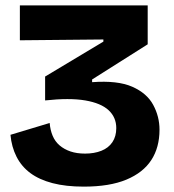

<svg xmlns="http://www.w3.org/2000/svg" viewBox="-20 -681 647 715"><path d="M292 14Q225 14 175.5 1Q126 -12 93 -36.5Q60 -61 41.5 -97.5Q23 -134 19 -179L165 -223Q167 -197 176 -175.5Q185 -154 202 -139.5Q219 -125 242.5 -117Q266 -109 297 -109Q331 -109 357.5 -119.5Q384 -130 398.5 -151.5Q413 -173 413 -204Q413 -244 384.5 -270.5Q356 -297 297.5 -307Q239 -317 148 -307V-396L365 -526V-534L54 -531V-661H530V-516L323 -385V-375Q418 -382 472.5 -358Q527 -334 550.5 -290.5Q574 -247 574 -198Q574 -132 543.5 -85Q513 -38 450.5 -12Q388 14 292 14Z"/></svg>

Font: Bricolage Grotesque 48pt Condensed ExtraBold ExtraBold
Style: Regular
Weight: 800
Version: Version 1.000;gftools[0.9.30]